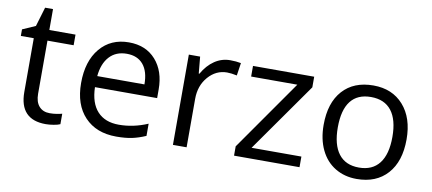

<svg xmlns="http://www.w3.org/2000/svg" viewBox="-63 -885 2520 1121"><g transform="rotate(10 1197.0 -324.5)"><path d="M258.8 -57.1Q280.3 -57.1 300.3 -60.3Q320.3 -63.5 332 -66.9V-4.9Q318.8 1.5 293.2 5.6Q267.6 9.8 247.1 9.8Q91.8 9.8 91.8 -153.8V-472.2H15.1V-511.2L91.8 -544.9L126 -659.2H172.9V-535.2H328.1V-472.2H172.9V-157.2Q172.9 -108.9 195.8 -83Q218.8 -57.1 258.8 -57.1Z M665 9.8Q546.4 9.8 477.8 -62.5Q409.2 -134.8 409.2 -263.2Q409.2 -392.6 472.9 -468.8Q536.6 -544.9 644 -544.9Q744.6 -544.9 803.2 -478.8Q861.8 -412.6 861.8 -304.2V-252.9H493.2Q495.6 -158.7 540.8 -109.9Q585.9 -61 668 -61Q754.4 -61 838.9 -97.2V-24.9Q795.9 -6.3 757.6 1.7Q719.2 9.8 665 9.8ZM643.1 -477.1Q578.6 -477.1 540.3 -435.1Q502 -393.1 495.1 -318.8H774.9Q774.9 -395.5 740.7 -436.3Q706.5 -477.1 643.1 -477.1Z M1244.1 -544.9Q1279.8 -544.9 1308.1 -539.1L1296.9 -463.9Q1263.7 -471.2 1238.3 -471.2Q1173.3 -471.2 1127.2 -418.5Q1081.1 -365.7 1081.1 -287.1V0H1000V-535.2H1066.9L1076.2 -436H1080.1Q1109.9 -488.3 1151.9 -516.6Q1193.8 -544.9 1244.1 -544.9Z M1750.5 0H1362.3V-55.2L1654.3 -472.2H1380.4V-535.2H1743.2V-472.2L1455.1 -63H1750.5Z M2337.9 -268.1Q2337.9 -137.2 2272 -63.7Q2206.1 9.8 2089.8 9.8Q2018.1 9.8 1962.4 -23.9Q1906.7 -57.6 1876.5 -120.6Q1846.2 -183.6 1846.2 -268.1Q1846.2 -398.9 1911.6 -471.9Q1977.1 -544.9 2093.3 -544.9Q2205.6 -544.9 2271.7 -470.2Q2337.9 -395.5 2337.9 -268.1ZM1930.2 -268.1Q1930.2 -165.5 1971.2 -111.8Q2012.2 -58.1 2091.8 -58.1Q2171.4 -58.1 2212.6 -111.6Q2253.9 -165 2253.9 -268.1Q2253.9 -370.1 2212.6 -423.1Q2171.4 -476.1 2090.8 -476.1Q2011.2 -476.1 1970.7 -423.8Q1930.2 -371.6 1930.2 -268.1Z"/></g></svg>

Font: f04920746
Style: Regular
Weight: 400
Foundry: Ascender Corporation
Version: Version 1.10